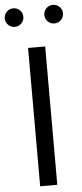

<svg xmlns="http://www.w3.org/2000/svg" viewBox="-93 -1004 442 1037"><g transform="rotate(-5 127.5 -485.0)"><path d="M81.5 -750H174.3V0H81.5ZM199.2 -884.3Q184.6 -898.9 184.6 -919.9Q184.6 -940.9 199.2 -955.6Q213.9 -970.2 234.9 -970.2Q255.9 -970.2 270.8 -955.6Q285.6 -940.9 285.6 -919.9Q285.6 -898.9 270.8 -884.3Q255.9 -869.6 234.9 -869.6Q213.9 -869.6 199.2 -884.3ZM56.2 -884.3Q41.5 -869.6 20.5 -869.6Q-0.5 -869.6 -15.1 -884.3Q-29.8 -898.9 -29.8 -919.9Q-29.8 -940.9 -15.1 -955.6Q-0.5 -970.2 20.5 -970.2Q41.5 -970.2 56.2 -955.6Q70.8 -940.9 70.8 -919.9Q70.8 -898.9 56.2 -884.3Z"/></g></svg>

Font: Spartan MB Med
Style: Regular
Weight: 500
Designer: Matt Bailey, Mirko Velimirovic
Foundry: Matt Bailey
Version: Version 1.005